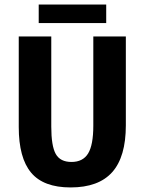

<svg xmlns="http://www.w3.org/2000/svg" viewBox="-20 -820 640 850"><path d="M292.5 9.8Q172.4 9.8 117.7 -55.7Q63 -121.1 63 -257.8V-658.7H207V-259.3Q207 -173.8 226.8 -138.4Q246.6 -103 296.4 -103Q347.2 -103 370.1 -140.6Q393.1 -178.2 393.1 -264.2V-658.7H537.1V-265.1Q537.1 -125.5 476.8 -57.9Q416.5 9.8 292.5 9.8ZM151.4 -799.8H450.2V-717.8H151.4Z"/></svg>

Font: Liberation Mono
Style: Bold
Weight: 700
Monospace: yes
Designer: Steve Matteson
Foundry: Ascender Corporation
Version: Version 2.1.5